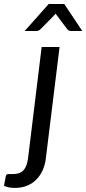

<svg xmlns="http://www.w3.org/2000/svg" viewBox="-108 -736 422 938"><path d="M0 0ZM183 -506.5 116 37.5Q112.5 68 101 94.2Q89.5 120.5 70.8 140Q52 159.5 25.5 170.8Q-1 182 -34.5 182Q-52 182 -64.2 179.5Q-76.5 177 -88.5 172L-79.5 124Q-78 119.5 -75.8 117.2Q-73.5 115 -69.8 114.5Q-66 114 -60.2 114.2Q-54.5 114.5 -46 114.5Q-10.5 114.5 6.5 96.2Q23.5 78 29 37.5L95.5 -506.5ZM294 -584.5H239Q234 -584.5 229.2 -586.5Q224.5 -588.5 220 -594L170.5 -660Q168.5 -662 167 -664.5Q165.5 -667 164 -669.5L155.5 -660L90.5 -594Q81 -584.5 69.5 -584.5H12.5L130 -716.5H206Z"/></svg>

Font: Lato
Style: Italic
Weight: 400
Italic angle: -7°
Designer: Lukasz Dziedzic
Foundry: tyPoland Lukasz Dziedzic
Version: Version 2.007; 2014-02-27